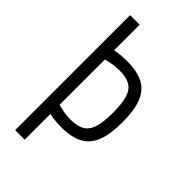

<svg xmlns="http://www.w3.org/2000/svg" viewBox="-280 -815 1110 1110"><g transform="rotate(45 275.0 -260.0)"><path d="M259 10Q220 10 185.5 4.5Q151 -1 122 -11L141 -82Q174 -71 205 -65Q236 -59 267 -59Q322 -59 354 -78Q386 -97 399.5 -141Q413 -185 413 -260Q413 -336 399.5 -380Q386 -424 354 -442.5Q322 -461 267 -461Q236 -461 205 -455.5Q174 -450 141 -438L122 -509Q151 -520 185.5 -525Q220 -530 259 -530Q343 -530 394 -503Q445 -476 468 -416.5Q491 -357 491 -260Q491 -164 468 -104.5Q445 -45 394 -17.5Q343 10 259 10ZM84 210V-730H162V210Z"/></g></svg>

Font: M PLUS Code Latin SemiExpanded
Style: Regular
Weight: 400
Width: 6
Designer: Coji Morishita
Foundry: UNDERFOREST DESIGN
Version: Version 1.002; ttfautohint (v1.8.3)